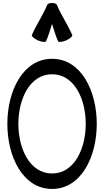

<svg xmlns="http://www.w3.org/2000/svg" viewBox="-20 -1209 684 1254"><path d="M281 -940C297 -976 308 -1015 320 -1053C332 -1015 343 -976 359 -940C362 -932 386 -934 412 -945C437 -957 455 -972 452 -980C423 -1047 381 -1107 353 -1174C348 -1186 334 -1191 320 -1189C306 -1191 292 -1186 287 -1174C259 -1107 217 -1047 188 -980C185 -972 203 -957 228 -945C254 -934 278 -932 281 -940ZM612 -400C612 -614 511 -825 320 -825C129 -825 28 -614 28 -400C28 -186 129 25 320 25C511 25 612 -186 612 -400ZM100 -400C100 -563 175 -724 320 -724C465 -724 540 -563 540 -400C540 -237 465 -76 320 -76C175 -76 100 -237 100 -400Z"/></svg>

Font: Nupuram Condensed Medium
Style: Regular
Weight: 500
Width: 3
Designer: Santhosh Thottingal (santhosh.thottingal@gmail.com)
Foundry: SMC
Version: Version 1.000